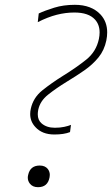

<svg xmlns="http://www.w3.org/2000/svg" viewBox="-20 -769 466 798"><path d="M206 -210Q155 -210 127 -241Q105.5 -264 105.5 -295Q105.5 -305.5 108 -317Q118 -363 156 -393.5Q194 -424 242 -454Q297 -488 338.5 -521.2Q380 -554.5 391 -607Q394 -621.5 394 -634Q394 -666.5 375 -687.5Q348.5 -717 289 -717Q252.5 -717 215.5 -707.5Q178.5 -698 137 -677L141 -713Q166.5 -725 205.2 -737Q244 -749 291 -749Q360 -749 398 -708.5Q425.5 -678.5 425.5 -634.5Q425.5 -618.5 422 -601Q413.5 -560 389.2 -530.2Q365 -500.5 330.5 -476.5Q296 -452.5 257 -429Q213 -402 179.8 -375.5Q146.5 -349 139 -313Q137 -302.5 137 -294Q137 -270 152.5 -256.5Q173.5 -238 208 -238Q230 -238 247.2 -241.8Q264.5 -245.5 275 -250L271 -220Q246 -210 206 -210ZM138 9Q115.5 9 104 -6Q95.5 -17 95.5 -30.5Q95.5 -36 97 -42Q105.5 -81 145 -81Q167 -81 178.5 -67Q187 -56 187 -42Q187 -37.5 186 -32Q178.5 9 138 9Z"/></svg>

Font: Heraclito Thin
Style: Italic
Weight: 100
Italic angle: -12°
Designer: Kostas Bartsokas (font) & Cristiano Sobral (main changes)
Foundry: Kostas Bartsokas (font) & Cristiano Sobral (main changes)
Version: Version 1.00;July 8, 2020;FontCreator 13.0.0.2655 64-bit